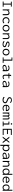

<svg xmlns="http://www.w3.org/2000/svg" viewBox="6164 -6869 872 13240"><g transform="rotate(90 6600.0 -249.0)"><path d="M88 0V-61H227V-563H96V-623H437V-563H299V-60H443V0Z M627 0V-457H699V-375Q726 -416 772.5 -442Q819 -468 875 -468Q918 -468 952 -448.5Q986 -429 1006 -387Q1026 -345 1026 -276V0H954V-274Q954 -346 926 -375Q898 -404 853 -404Q817 -404 781.5 -386.5Q746 -369 722.5 -337.5Q699 -306 699 -262V0Z M1413 11Q1340 11 1283 -20Q1226 -51 1193.5 -105Q1161 -159 1161 -228Q1161 -297 1193.5 -350.5Q1226 -404 1282.5 -435Q1339 -466 1412 -466Q1473 -466 1522.5 -443.5Q1572 -421 1602 -381L1556 -336L1549 -329L1544 -334Q1544 -342 1540.5 -348.5Q1537 -355 1524 -367Q1499 -387 1469.5 -395.5Q1440 -404 1403 -404Q1361 -404 1323 -383.5Q1285 -363 1261 -324.5Q1237 -286 1237 -233Q1237 -181 1261 -140.5Q1285 -100 1326 -77.5Q1367 -55 1417 -55Q1496 -55 1552 -112L1594 -61Q1520 11 1413 11Z M1925 8Q1856 8 1804 -22Q1752 -52 1722.5 -105.5Q1693 -159 1693 -229Q1693 -299 1722.5 -352.5Q1752 -406 1804 -436.5Q1856 -467 1925 -467Q1993 -467 2045 -436.5Q2097 -406 2126.5 -352.5Q2156 -299 2156 -229Q2156 -159 2126.5 -105.5Q2097 -52 2045 -22Q1993 8 1925 8ZM1925 -53Q1969 -53 2004 -75.5Q2039 -98 2058.5 -138Q2078 -178 2078 -230Q2078 -282 2058.5 -321.5Q2039 -361 2004 -383.5Q1969 -406 1925 -406Q1880 -406 1845 -383.5Q1810 -361 1790 -321.5Q1770 -282 1770 -230Q1770 -178 1790 -138Q1810 -98 1845 -75.5Q1880 -53 1925 -53Z M2277 0V-457H2349V-375Q2376 -416 2422.5 -442Q2469 -468 2525 -468Q2568 -468 2602 -448.5Q2636 -429 2656 -387Q2676 -345 2676 -276V0H2604V-274Q2604 -346 2576 -375Q2548 -404 2503 -404Q2467 -404 2431.5 -386.5Q2396 -369 2372.5 -337.5Q2349 -306 2349 -262V0Z M3026 10Q2899 10 2814 -63L2856 -130L2862 -139L2868 -135Q2869 -127 2872 -119Q2875 -111 2887 -99Q2911 -78 2943.5 -64.5Q2976 -51 3029 -51Q3090 -51 3125.5 -70.5Q3161 -90 3161 -123Q3161 -153 3131.5 -171Q3102 -189 3030 -210Q2941 -233 2890.5 -266.5Q2840 -300 2840 -352Q2840 -404 2886.5 -436Q2933 -468 3025 -468Q3098 -468 3143 -449.5Q3188 -431 3225 -395L3182 -345L3175 -338L3170 -343Q3169 -351 3165 -357.5Q3161 -364 3150 -375Q3124 -393 3092 -402.5Q3060 -412 3027 -412Q2979 -412 2947 -398Q2915 -384 2915 -356Q2915 -332 2945.5 -311.5Q2976 -291 3062 -269Q3156 -243 3195 -212.5Q3234 -182 3234 -132Q3234 -74 3183 -32Q3132 10 3026 10Z M3575 8Q3506 8 3454 -22Q3402 -52 3372.5 -105.5Q3343 -159 3343 -229Q3343 -299 3372.5 -352.5Q3402 -406 3454 -436.5Q3506 -467 3575 -467Q3643 -467 3695 -436.5Q3747 -406 3776.5 -352.5Q3806 -299 3806 -229Q3806 -159 3776.5 -105.5Q3747 -52 3695 -22Q3643 8 3575 8ZM3575 -53Q3619 -53 3654 -75.5Q3689 -98 3708.5 -138Q3728 -178 3728 -230Q3728 -282 3708.5 -321.5Q3689 -361 3654 -383.5Q3619 -406 3575 -406Q3530 -406 3495 -383.5Q3460 -361 3440 -321.5Q3420 -282 3420 -230Q3420 -178 3440 -138Q3460 -98 3495 -75.5Q3530 -53 3575 -53Z M3937 0V-59H4088V-606H3944V-665H4163V-59H4313V0Z M4632 11Q4547 11 4500.5 -24.5Q4454 -60 4454 -115Q4454 -164 4488.5 -200Q4523 -236 4580.5 -255.5Q4638 -275 4707 -275Q4733 -275 4762.5 -273.5Q4792 -272 4824 -268Q4816 -348 4776 -377.5Q4736 -407 4663 -407Q4627 -407 4592 -395Q4557 -383 4528 -357L4489 -403Q4525 -435 4571 -451Q4617 -467 4669 -467Q4735 -467 4785 -447Q4835 -427 4862.5 -378Q4890 -329 4890 -243V0H4810V-70Q4791 -37 4760.5 -19.5Q4730 -2 4696 4.5Q4662 11 4632 11ZM4529 -119Q4529 -77 4562 -61Q4595 -45 4640 -45Q4721 -45 4770.5 -88Q4820 -131 4825 -212Q4797 -215 4768 -217Q4739 -219 4714 -219Q4661 -219 4619 -208.5Q4577 -198 4553 -176Q4529 -154 4529 -119Z M5277 7Q5212 7 5179 -20Q5146 -47 5135.5 -103.5Q5125 -160 5128 -248L5134 -397H5026V-457H5137L5142 -574L5219 -583L5229 -584L5230 -577Q5225 -570 5221 -563Q5217 -556 5216 -539L5209 -457H5386V-397H5209L5202 -243Q5198 -167 5205.5 -126Q5213 -85 5233.5 -69.5Q5254 -54 5289 -54Q5326 -54 5354.5 -67Q5383 -80 5414 -100L5437 -42Q5363 7 5277 7Z M5732 11Q5647 11 5600.5 -24.5Q5554 -60 5554 -115Q5554 -164 5588.5 -200Q5623 -236 5680.5 -255.5Q5738 -275 5807 -275Q5833 -275 5862.5 -273.5Q5892 -272 5924 -268Q5916 -348 5876 -377.5Q5836 -407 5763 -407Q5727 -407 5692 -395Q5657 -383 5628 -357L5589 -403Q5625 -435 5671 -451Q5717 -467 5769 -467Q5835 -467 5885 -447Q5935 -427 5962.5 -378Q5990 -329 5990 -243V0H5910V-70Q5891 -37 5860.5 -19.5Q5830 -2 5796 4.5Q5762 11 5732 11ZM5629 -119Q5629 -77 5662 -61Q5695 -45 5740 -45Q5821 -45 5870.5 -88Q5920 -131 5925 -212Q5897 -215 5868 -217Q5839 -219 5814 -219Q5761 -219 5719 -208.5Q5677 -198 5653 -176Q5629 -154 5629 -119Z M6872 10Q6739 10 6657 -69L6695 -132L6699 -141L6706 -137Q6708 -129 6711 -121.5Q6714 -114 6726 -102Q6754 -80 6793.5 -67Q6833 -54 6883 -54Q6923 -54 6956.5 -68.5Q6990 -83 7009.5 -107Q7029 -131 7029 -161Q7029 -189 7015.5 -209Q7002 -229 6967 -248Q6932 -267 6867 -292Q6760 -330 6719.5 -376.5Q6679 -423 6679 -477Q6679 -546 6734.5 -588.5Q6790 -631 6888 -631Q6944 -631 6993.5 -610.5Q7043 -590 7079 -553L7038 -500L7032 -492L7026 -496Q7025 -505 7022 -512Q7019 -519 7007 -531Q6980 -553 6948.5 -562Q6917 -571 6876 -571Q6821 -571 6787 -545Q6753 -519 6753 -482Q6753 -454 6768 -432.5Q6783 -411 6820.5 -390Q6858 -369 6928 -344Q6995 -319 7032.5 -294Q7070 -269 7085.5 -239Q7101 -209 7101 -170Q7101 -127 7077 -85.5Q7053 -44 7002.5 -17Q6952 10 6872 10Z M7450 10Q7339 10 7271 -51Q7203 -112 7203 -227Q7203 -305 7234.5 -358.5Q7266 -412 7318.5 -440Q7371 -468 7435 -468Q7492 -468 7539 -444.5Q7586 -421 7613.5 -373Q7641 -325 7641 -251Q7641 -242 7640.5 -234Q7640 -226 7639 -218H7274Q7277 -159 7302.5 -121.5Q7328 -84 7367.5 -66.5Q7407 -49 7452 -49Q7532 -49 7582 -100L7626 -60Q7562 10 7450 10ZM7278 -275H7565Q7565 -338 7526.5 -375Q7488 -412 7430 -412Q7395 -412 7363 -397.5Q7331 -383 7308 -353Q7285 -323 7278 -275Z M7741 0V-457H7810V-409Q7827 -435 7855 -451.5Q7883 -468 7913 -468Q7946 -468 7971.5 -448Q7997 -428 8003 -399Q8017 -429 8048.5 -448.5Q8080 -468 8117 -468Q8173 -468 8195.5 -432Q8218 -396 8216 -348V0H8147V-321Q8147 -362 8140.5 -382Q8134 -402 8122.5 -408Q8111 -414 8096 -414Q8075 -414 8056 -396.5Q8037 -379 8025.5 -352.5Q8014 -326 8014 -299V0H7944V-315Q7944 -372 7930.5 -392Q7917 -412 7886 -412Q7870 -412 7852.5 -398.5Q7835 -385 7822.5 -360.5Q7810 -336 7810 -302V0Z M8361 0V-59H8492V-397H8367V-457H8566V-59H8686V0ZM8525 -552Q8504 -552 8488.5 -567.5Q8473 -583 8473 -604Q8473 -626 8488 -641.5Q8503 -657 8525 -657Q8546 -657 8562 -641Q8578 -625 8578 -604Q8578 -583 8562 -567.5Q8546 -552 8525 -552Z M8864 0V-624H9286V-561H8933V-358H9226V-293H8933V-63H9283V0Z M9400 0 9579 -232 9404 -457H9488L9623 -286L9751 -457H9830L9666 -235L9852 0H9765L9623 -180L9488 0Z M9965 167V-457H10040V-368Q10058 -419 10102 -443Q10146 -467 10201 -467Q10256 -467 10303.5 -441.5Q10351 -416 10380.5 -364Q10410 -312 10410 -232Q10410 -151 10379.5 -97Q10349 -43 10300.5 -15.5Q10252 12 10198 12Q10149 12 10107 -7.5Q10065 -27 10041 -61V167ZM10185 -53Q10220 -53 10254 -68Q10288 -83 10310.5 -121.5Q10333 -160 10333 -229Q10333 -312 10296.5 -356.5Q10260 -401 10197 -404Q10157 -406 10120.5 -387.5Q10084 -369 10062 -326.5Q10040 -284 10040 -213Q10042 -132 10083 -92.5Q10124 -53 10185 -53Z M10682 11Q10597 11 10550.5 -24.5Q10504 -60 10504 -115Q10504 -164 10538.5 -200Q10573 -236 10630.5 -255.5Q10688 -275 10757 -275Q10783 -275 10812.5 -273.5Q10842 -272 10874 -268Q10866 -348 10826 -377.5Q10786 -407 10713 -407Q10677 -407 10642 -395Q10607 -383 10578 -357L10539 -403Q10575 -435 10621 -451Q10667 -467 10719 -467Q10785 -467 10835 -447Q10885 -427 10912.5 -378Q10940 -329 10940 -243V0H10860V-70Q10841 -37 10810.5 -19.5Q10780 -2 10746 4.5Q10712 11 10682 11ZM10579 -119Q10579 -77 10612 -61Q10645 -45 10690 -45Q10771 -45 10820.5 -88Q10870 -131 10875 -212Q10847 -215 10818 -217Q10789 -219 10764 -219Q10711 -219 10669 -208.5Q10627 -198 10603 -176Q10579 -154 10579 -119Z M11077 0V-457H11149V-375Q11176 -416 11222.5 -442Q11269 -468 11325 -468Q11368 -468 11402 -448.5Q11436 -429 11456 -387Q11476 -345 11476 -276V0H11404V-274Q11404 -346 11376 -375Q11348 -404 11303 -404Q11267 -404 11231.5 -386.5Q11196 -369 11172.5 -337.5Q11149 -306 11149 -262V0Z M11808 10Q11757 10 11709 -16.5Q11661 -43 11629.5 -97Q11598 -151 11598 -232Q11598 -316 11630.5 -368.5Q11663 -421 11712 -445Q11761 -469 11813 -469Q11867 -469 11906 -447Q11945 -425 11963 -389V-665H12042V-658Q12036 -652 12034.5 -645Q12033 -638 12033 -621L12034 -71Q12034 -53 12035 -35.5Q12036 -18 12044 0H11970Q11962 -18 11961 -35.5Q11960 -53 11960 -71Q11937 -34 11898.5 -12Q11860 10 11808 10ZM11820 -54Q11894 -54 11926 -104.5Q11958 -155 11958 -231Q11958 -309 11922.5 -359Q11887 -409 11814 -409Q11747 -409 11709 -364.5Q11671 -320 11671 -243Q11671 -156 11710 -105Q11749 -54 11820 -54Z M12400 10Q12289 10 12221 -51Q12153 -112 12153 -227Q12153 -305 12184.5 -358.5Q12216 -412 12268.5 -440Q12321 -468 12385 -468Q12442 -468 12489 -444.5Q12536 -421 12563.5 -373Q12591 -325 12591 -251Q12591 -242 12590.5 -234Q12590 -226 12589 -218H12224Q12227 -159 12252.5 -121.5Q12278 -84 12317.5 -66.5Q12357 -49 12402 -49Q12482 -49 12532 -100L12576 -60Q12512 10 12400 10ZM12228 -275H12515Q12515 -338 12476.5 -375Q12438 -412 12380 -412Q12345 -412 12313 -397.5Q12281 -383 12258 -353Q12235 -323 12228 -275Z M12908 10Q12857 10 12809 -16.5Q12761 -43 12729.5 -97Q12698 -151 12698 -232Q12698 -316 12730.5 -368.5Q12763 -421 12812 -445Q12861 -469 12913 -469Q12967 -469 13006 -447Q13045 -425 13063 -389V-665H13142V-658Q13136 -652 13134.5 -645Q13133 -638 13133 -621L13134 -71Q13134 -53 13135 -35.5Q13136 -18 13144 0H13070Q13062 -18 13061 -35.5Q13060 -53 13060 -71Q13037 -34 12998.5 -12Q12960 10 12908 10ZM12920 -54Q12994 -54 13026 -104.5Q13058 -155 13058 -231Q13058 -309 13022.5 -359Q12987 -409 12914 -409Q12847 -409 12809 -364.5Q12771 -320 12771 -243Q12771 -156 12810 -105Q12849 -54 12920 -54Z"/></g></svg>

Font: Inconsolata SemiExpanded
Style: Regular
Weight: 400
Width: 6
Monospace: yes
Designer: Raph Levien, Cyreal, Brenton Simpson
Foundry: Raph Levien, Cyreal, Google
Version: Version 3.000; ttfautohint (v1.8.2.53-6de2)